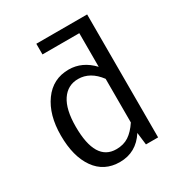

<svg xmlns="http://www.w3.org/2000/svg" viewBox="-175 -862 938 998"><g transform="rotate(-30 293.5 -363.0)"><path d="M492 -738V0H419L410 -74Q355 12 257 12Q163 12 111 -61.5Q59 -135 59 -261Q59 -384 114.5 -461Q170 -538 265 -538Q346 -538 408 -472V-674H187V-738ZM274 -55Q318 -55 349 -75.5Q380 -96 408 -138V-400Q355 -471 283 -471Q220 -471 184.5 -418Q149 -365 149 -262Q149 -55 274 -55Z"/></g></svg>

Font: FiraGO Book
Style: Regular
Weight: 350
Designer: bBox Type
Foundry: bBox Type GmbH
Version: Version 1.001;PS 001.001;hotconv 1.0.88;makeotf.lib2.5.64775